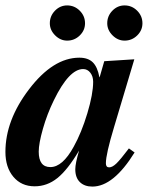

<svg xmlns="http://www.w3.org/2000/svg" viewBox="-41 -675 561 709"><path d="M435 -127 456 -112Q378 14 300 14Q271 14 254 -2.5Q237 -19 237 -50Q237 -71 251 -119Q209 -48 171 -17.5Q133 13 87 13Q38 13 8.5 -22Q-21 -57 -21 -114Q-21 -231 66 -345Q155 -462 252 -462Q284 -462 301.5 -445Q319 -428 326 -390H327L344 -449L455 -456L380 -205Q350 -106 350 -72Q350 -57 362 -57Q374 -57 389 -71.5Q404 -86 435 -127ZM303 -373Q303 -393 292.5 -406.5Q282 -420 266 -420Q214 -420 158 -305Q133 -254 117.5 -199.5Q102 -145 102 -115Q102 -58 145 -58Q190 -58 231 -133Q260 -185 281.5 -256.5Q303 -328 303 -373ZM485 -589Q485 -563 465.5 -544Q446 -525 419 -525Q394 -525 374.5 -544.5Q355 -564 355 -589Q355 -616 374 -635.5Q393 -655 419 -655Q446 -655 465.5 -635.5Q485 -616 485 -589ZM273 -589Q273 -563 253.5 -544Q234 -525 207 -525Q182 -525 162.5 -544.5Q143 -564 143 -589Q143 -616 162 -635.5Q181 -655 207 -655Q234 -655 253.5 -635.5Q273 -616 273 -589Z"/></svg>

Font: STIX MathJax Latin
Style: Bold Italic
Weight: 700
Italic angle: -16.33°
Designer: MicroPress Inc., with final additions and corrections provided by Coen Hoffman, Elsevier (retired)
Version: Version 1.1.1